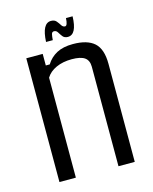

<svg xmlns="http://www.w3.org/2000/svg" viewBox="-94 -648 566 712"><g transform="rotate(-15 189.0 -292.5)"><path d="M108.9 0H45.9V-475.1H108.9V-430.7H124Q139.2 -455.1 163.8 -468.3Q188.5 -481.4 226.1 -481.4Q281.2 -481.4 308.1 -457.3Q335 -433.1 335 -376.5V0H272.5V-381.8Q272.5 -406.2 257.1 -417.2Q241.7 -428.2 207.5 -428.2Q173.3 -428.2 147.5 -416.5Q121.6 -404.8 108.9 -383.8ZM226.6 -581.1H252Q250 -511.7 215.8 -511.7Q202.6 -511.7 196 -520.3Q189.5 -528.8 184.6 -537.1Q179.7 -545.4 170.9 -545.4Q163.1 -545.4 161.1 -537.1Q159.2 -528.8 158.2 -514.6H132.3Q135.7 -585.4 169.9 -585.4Q183.6 -585.4 190.4 -577.1Q197.3 -568.8 202.4 -560.5Q207.5 -552.2 215.8 -552.2Q225.1 -552.2 226.6 -581.1Z"/></g></svg>

Font: Agdasima
Style: Regular
Weight: 400
Width: 3
Designer: The DocRepair Project, Patric King
Foundry: Google
Version: Version 2.002